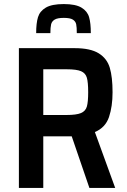

<svg xmlns="http://www.w3.org/2000/svg" viewBox="-20 -925 625 945"><path d="M420 0 333 -254H324H193V0H73V-688H347Q425 -688 466 -662.5Q507 -637 520.5 -591Q534 -545 534 -471Q534 -401 516.5 -349Q499 -297 447 -275L547 0ZM414 -471Q414 -520 407.5 -542.5Q401 -565 379 -574.5Q357 -584 308 -584H193V-359H307Q356 -359 378.5 -368.5Q401 -378 407.5 -400.5Q414 -423 414 -471ZM427 -762H358Q358 -791 355 -805.5Q352 -820 338.5 -828.5Q325 -837 294 -837Q263 -837 249 -828.5Q235 -820 231.5 -805Q228 -790 228 -762H158Q158 -811 167 -840.5Q176 -870 205.5 -887.5Q235 -905 294 -905Q352 -905 381 -887.5Q410 -870 418.5 -840.5Q427 -811 427 -762Z"/></svg>

Font: Saira Semi Condensed Medium
Style: Regular
Weight: 500
Width: 4
Designer: Hector Gatti with collaboration of the Omnibus-Type team
Foundry: Omnibus-Type
Version: Version 1.001; ttfautohint (v1.8)